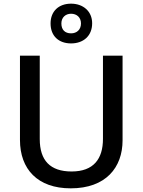

<svg xmlns="http://www.w3.org/2000/svg" viewBox="-20 -1018 778 1048"><path d="M368 -781C434 -781 483 -821 483 -891C483 -957 433 -998 368 -998C301 -998 256 -957 256 -890C256 -821 301 -781 368 -781ZM368 -836C334 -836 315 -856 315 -890C315 -923 338 -943 368 -943C399 -943 422 -923 422 -890C422 -856 399 -836 368 -836ZM649 -252V-714H542V-260C542 -151 491 -82 371 -82C254 -82 197 -142 197 -259V-714H89V-254C89 -95 185 10 366 10C558 10 649 -104 649 -252Z"/></svg>

Font: Noto Sans Bengali UI Medium
Style: Regular
Weight: 500
Designer: Jelle Bosma - Monotype Design Team
Foundry: Monotype Imaging Inc.
Version: Version 2.003